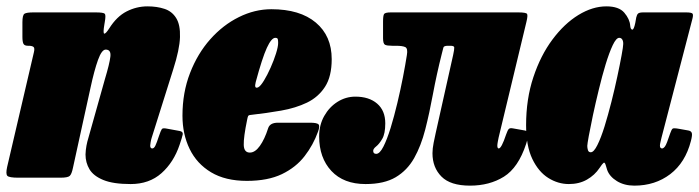

<svg xmlns="http://www.w3.org/2000/svg" viewBox="-41 -559 2200 604"><path d="M64 -520H260Q285 -520 288.8 -515.5Q292.5 -511 288.5 -489L287.5 -483Q282.5 -454 287 -453.2Q291.5 -452.5 302.5 -469.5Q326 -507 357.2 -523Q388.5 -539 423 -539Q452.5 -539 476.2 -531.2Q500 -523.5 513.2 -502.2Q526.5 -481 525.2 -442.2Q524 -403.5 504 -341L436 -125Q434 -118.5 432.8 -111.2Q431.5 -104 431.5 -101Q431.5 -92 438 -92Q443.5 -92 447.8 -100.8Q452 -109.5 459 -131Q465 -148.5 468 -152.8Q471 -157 483 -154.5L524 -147Q535.5 -145 533.8 -136Q532 -127 524 -103.5Q505.5 -48.5 467 -14.2Q428.5 20 370 20Q315 20 284 7.2Q253 -5.5 240.5 -26.5Q228 -47.5 228 -73Q228.5 -87.5 231 -100.8Q233.5 -114 237 -125L289 -310Q303.5 -358 306.2 -380.5Q309 -403 291.5 -403Q279 -403 267.2 -370.2Q255.5 -337.5 243.8 -283.2Q232 -229 217.5 -163.5L188.5 -31Q184.5 -11.5 178.5 -5.8Q172.5 0 149 0H17Q-12 0 -17.8 -5.8Q-23.5 -11.5 -18.5 -34L65.5 -394Q69 -408 64.2 -411.5Q59.5 -415 49 -415H47Q36 -415 32.8 -421.2Q29.5 -427.5 29.5 -443V-489Q29.5 -511.5 36 -515.8Q42.5 -520 64 -520Z M533 -195Q533 -268 556.8 -329.2Q580.5 -390.5 620.5 -435.5Q660.5 -480.5 710.5 -505.2Q760.5 -530 812.5 -530Q902.5 -530 952.5 -488Q1002.5 -446 1002.5 -373Q1002.5 -318.5 981.5 -286Q960.5 -253.5 924.8 -236.2Q889 -219 843.2 -211Q797.5 -203 748 -197.5Q741 -197 739.5 -193.8Q738 -190.5 736.5 -182.5Q725 -127 725.8 -103Q726.5 -79 745 -79Q761.5 -79 776.5 -100Q791.5 -121 802.5 -155.5Q808 -173 833.5 -173H934Q956 -173 961 -167.8Q966 -162.5 959.5 -145Q944.5 -103 917.2 -67.8Q890 -32.5 845.8 -11.2Q801.5 10 735.5 10Q668 10 623 -17Q578 -44 555.5 -90.5Q533 -137 533 -195ZM771.5 -284.5Q779 -288.5 789.5 -305.8Q800 -323 810.2 -346Q820.5 -369 827.2 -390.5Q834 -412 834 -424Q834 -431 833 -435.5Q832 -440 825 -440Q813 -440 798.5 -408.5Q784 -377 763.5 -301Q757.5 -278 771.5 -284.5Z M963 -130Q963 -166 979 -194.2Q995 -222.5 1021 -238.8Q1047 -255 1077 -255Q1120 -255 1145.5 -233Q1171 -211 1171 -171Q1171 -138.5 1161.5 -122.2Q1152 -106 1142.5 -98.5Q1133 -91 1133 -84.5Q1133 -75 1142.5 -75Q1153.5 -75 1165 -97.5Q1176.5 -120 1187.8 -156.5Q1199 -193 1209 -235Q1219 -277 1226.8 -317Q1234.5 -357 1239 -386Q1242.5 -406.5 1234 -410.8Q1225.5 -415 1204.5 -415H1193Q1176.5 -415 1170.2 -418.2Q1164 -421.5 1164 -439V-491Q1164 -509.5 1167.2 -514.8Q1170.5 -520 1189 -520H1589Q1614 -520 1617 -515.2Q1620 -510.5 1615 -490L1527.5 -126Q1526.5 -121.5 1525 -113.2Q1523.5 -105 1523.5 -101Q1523.5 -92 1528 -92Q1536.5 -92 1551 -135.5Q1556 -150 1559.8 -153.5Q1563.5 -157 1573.5 -155L1610 -148.5Q1622.5 -146.5 1621 -134.2Q1619.5 -122 1614 -106Q1589.5 -31.5 1544.2 -3.2Q1499 25 1437.5 25Q1376 25 1347.8 -3.5Q1319.5 -32 1319.5 -77Q1319.5 -91.5 1323.2 -110Q1327 -128.5 1329.5 -140L1384.5 -386Q1388.5 -404.5 1388 -409.8Q1387.5 -415 1376 -415H1368Q1355 -415 1353.8 -409.2Q1352.5 -403.5 1349 -390.5Q1332.5 -325 1321.2 -264.2Q1310 -203.5 1296.8 -151.8Q1283.5 -100 1261.8 -61.5Q1240 -23 1203.8 -1.5Q1167.5 20 1109 20Q1040 20 1001.5 -21.2Q963 -62.5 963 -130Z M2132.5 -115.5Q2115 -47.5 2067.5 -11.2Q2020 25 1954.5 25Q1923 25 1899.8 10.8Q1876.5 -3.5 1869 -24.5Q1867 -30.5 1866.2 -33.8Q1865.5 -37 1864.5 -39.5Q1861.5 -49.5 1857.8 -46.8Q1854 -44 1845 -30.5Q1830 -8 1805.5 6Q1781 20 1748.5 20Q1714.5 20 1683.8 0.8Q1653 -18.5 1633.5 -59.2Q1614 -100 1614 -165Q1614 -247.5 1636.8 -316Q1659.5 -384.5 1696.8 -434.5Q1734 -484.5 1778.5 -511.8Q1823 -539 1866.5 -539Q1906 -539 1923 -519Q1940 -499 1941.5 -478.5Q1942.5 -466.5 1947.8 -465.8Q1953 -465 1957.5 -487L1960.5 -504Q1962.5 -513 1966.5 -516.5Q1970.5 -520 1983 -520H2117.5Q2135.5 -520 2138 -515.5Q2140.5 -511 2136.5 -497L2040 -126Q2039 -121.5 2037 -113.2Q2035 -105 2035 -101Q2035 -92 2042 -92Q2046 -92 2051 -98.5Q2056 -105 2067.5 -140Q2071.5 -151.5 2074.8 -154.2Q2078 -157 2096.5 -153.5L2124.5 -148.5Q2133 -147 2135.2 -140.8Q2137.5 -134.5 2132.5 -115.5ZM1919.5 -420Q1920 -428.5 1916.8 -434.2Q1913.5 -440 1907 -440Q1897.5 -440 1886.5 -416.8Q1875.5 -393.5 1864.2 -356.5Q1853 -319.5 1842.8 -277.2Q1832.5 -235 1824.2 -196.2Q1816 -157.5 1811.2 -131.2Q1806.5 -105 1806.5 -100Q1806.5 -93.5 1808.5 -86.8Q1810.5 -80 1817.5 -80Q1827 -80 1838.2 -102.5Q1849.5 -125 1860.8 -161.2Q1872 -197.5 1882.5 -239Q1893 -280.5 1901.2 -319.2Q1909.5 -358 1914.5 -385.5Q1919.5 -413 1919.5 -420Z"/></svg>

Font: Besley* Condensed Fatface
Style: Italic
Weight: 900
Width: 3
Italic angle: -13°
Designer: Owen Earl
Foundry: indestructible type*
Version: Version 3.000; ttfautohint (v1.8.3)